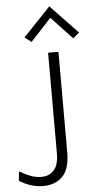

<svg xmlns="http://www.w3.org/2000/svg" viewBox="-154 -764 522 1044"><g transform="rotate(-5 107.0 -242.0)"><path d="M40 243.5Q-27.5 243.5 -91 203.5L-86 152.5Q-54.5 171 -26 182Q2.5 193 33.5 193Q76.5 193 102.2 164.2Q128 135.5 128 72.5V-476.5H184.5V73Q184.5 164.5 144 204Q103.5 243.5 40 243.5ZM271 -542.5 156.5 -664.5 43.5 -542.5 7.5 -570.5 156.5 -727 305.5 -570.5Z"/></g></svg>

Font: Betina Sans Light
Style: Regular
Weight: 300
Designer: Jonathan Pinhorn (font) & Cristiano Sobral (main changes)
Version: Version 2.001;October 6, 2020;FontCreator 13.0.0.2681 64-bit